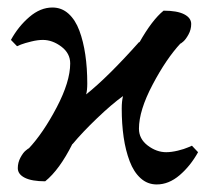

<svg xmlns="http://www.w3.org/2000/svg" viewBox="-20 -469 551 506"><path d="M483.9 -405.8Q483.9 -391.1 476.8 -378.2Q469.7 -365.2 462.9 -359.4L456.1 -354V-355Q418 -314 382.1 -245.8Q346.2 -177.7 346.2 -129.9Q346.2 -103 369.4 -85.4Q392.6 -67.9 418 -67.9Q431.6 -67.9 448.7 -72Q465.8 -76.2 475.6 -80.6L485.8 -85L502 -67.9Q481.9 -31.7 453.4 -7.3Q424.8 17.1 393.1 17.1Q368.7 17.1 350.6 0.7Q332.5 -15.6 321.8 -43.9Q311 -72.3 305.9 -107.2Q300.8 -142.1 300.8 -183.1Q300.8 -202.1 304.2 -215.8Q274.9 -194.8 236.1 -157.7Q197.3 -120.6 170.9 -88.9V-89.8Q136.7 -21.5 99.1 8.8Q64 8.8 45.4 -0.5Q26.9 -9.8 26.9 -25.9Q26.9 -40.5 33.9 -53.7Q41 -66.9 47.9 -72.3L55.2 -78.1V-77.1Q93.8 -118.2 129.4 -186Q165 -253.9 165 -301.8Q165 -328.6 141.6 -346.2Q118.2 -363.8 92.8 -363.8Q79.1 -363.8 62.3 -359.6Q45.4 -355.5 35.2 -351.6L24.9 -347.2L8.8 -363.8Q28.3 -399.4 57.4 -424.3Q86.4 -449.2 118.2 -449.2Q142.6 -449.2 160.6 -432.9Q178.7 -416.5 189.2 -388.2Q199.7 -359.9 204.8 -325Q210 -290 210 -249Q210 -230.5 207 -220.2Q264.6 -266.1 347.2 -358.9V-356.9Q380.9 -416.5 411.1 -440.9Q446.8 -440.9 465.3 -431.4Q483.9 -421.9 483.9 -405.8Z"/></svg>

Font: Linear Smooth Low Contrast
Style: Regular
Weight: 500
Designer: Philipp H. Poll, Flanker
Foundry: Philipp H. Poll, reworked by Flanker
Version: Version 1.010 | FøM Fix